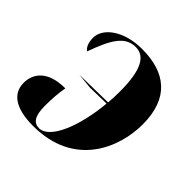

<svg xmlns="http://www.w3.org/2000/svg" viewBox="-164 -671 804 804"><g transform="rotate(45 238.0 -269.5)"><path d="M196 -276 292 -278C279 -132 228 -5 165 -5C136 -5 116 -24 116 -89C116 -131 119 -168 125 -201C19 -201 -15 -147 -15 -94C-15 -38 26 6 141 6C385 6 461 -186 461 -323C461 -479 375 -545 236 -545C127 -545 57 -490 57 -433C57 -399 69 -382 80 -375C116 -475 147 -532 211 -532C266 -532 296 -480 296 -353C296 -330 295 -308 293 -286L126 -283Z"/></g></svg>

Font: Noto Serif Display Condensed Black
Style: Italic
Weight: 900
Width: 3
Italic angle: -12°
Designer: Monotype Design Team
Foundry: Monotype Imaging Inc.
Version: Version 2.009